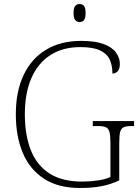

<svg xmlns="http://www.w3.org/2000/svg" viewBox="-20 -928 699 958"><path d="M379 10Q271 10 200 -36Q129 -82 94 -164.5Q59 -247 59 -358Q59 -472 98 -554Q137 -636 210 -680Q283 -724 385 -724Q456 -724 498 -708Q540 -692 559 -665.5Q578 -639 578 -609Q578 -585 567.5 -573Q557 -561 541 -561Q541 -602 527 -631.5Q513 -661 478 -677Q443 -693 381 -693Q294 -693 232 -653.5Q170 -614 137 -539Q104 -464 104 -358Q104 -255 133.5 -179.5Q163 -104 226 -63Q289 -22 390 -22Q429 -22 467.5 -27.5Q506 -33 531 -45V-215Q531 -252 526 -270Q521 -288 507.5 -293.5Q494 -299 470 -299H443V-324H649V-299H633Q610 -299 597 -293Q584 -287 579.5 -269.5Q575 -252 575 -214V-28Q533 -8 486.5 1Q440 10 379 10ZM377 -818Q364 -818 355.5 -827.5Q347 -837 347 -863Q347 -889 355.5 -898.5Q364 -908 377 -908Q391 -908 399 -898.5Q407 -889 407 -863Q407 -837 399 -827.5Q391 -818 377 -818Z"/></svg>

Font: Noto Serif Kannada ExtraLight
Style: Regular
Weight: 250
Version: Version 2.003